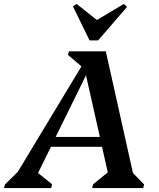

<svg xmlns="http://www.w3.org/2000/svg" viewBox="-74 -949 801 969"><path d="M-54 0 -49 -18 16 -82 337 -614 269 -672 274 -690H460L597 -76L653 -18L649 0H391L396 -19L470 -79L441 -208H183L118 -76L189 -19L184 0ZM207 -258H430L360 -569ZM378 -745 294 -917 313 -929 415 -848 551 -929 567 -914 421 -745Z"/></svg>

Font: Platypi Medium
Style: Italic
Weight: 500
Italic angle: -13°
Designer: David Sargent
Foundry: Bolt Cutter Type
Version: Version 1.200; ttfautohint (v1.8.4.7-5d5b)